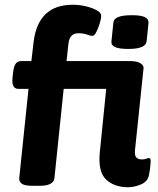

<svg xmlns="http://www.w3.org/2000/svg" viewBox="-20 -780 665 808"><path d="M118 2Q82 2 70.5 -8Q59 -18 61 -31L100 -406H57Q27 -406 33 -456L35 -474Q38 -501 46 -512Q54 -523 70 -523H112L121 -600Q139 -760 286 -760Q314 -760 341.5 -753.5Q369 -747 387.5 -736.5Q406 -726 406 -713Q406 -703 400 -682.5Q394 -662 385.5 -645.5Q377 -629 369 -629Q360 -629 346 -634.5Q332 -640 309 -640Q273 -640 268 -596L260 -523H527Q557 -523 571.5 -513.5Q586 -504 584 -492L548 -147Q546 -126 553.5 -117.5Q561 -109 577 -109Q588 -109 595.5 -112Q603 -115 606 -115Q614 -115 614 -103Q614 -99 613 -84.5Q612 -70 607 -44Q602 -16 573.5 -4Q545 8 519 8Q461 8 426.5 -24.5Q392 -57 400 -139L427 -406H248L209 -30Q205 2 146 2ZM520 -574Q481 -574 464 -582Q447 -590 449 -606L457 -684Q458 -700 476.5 -708Q495 -716 535 -716Q573 -716 589.5 -708Q606 -700 605 -684L597 -606Q593 -574 520 -574Z"/></svg>

Font: Asap Semi Expanded Semi Expanded Regular
Style: Bold Italic
Weight: 700
Width: 6
Italic angle: -6°
Designer: Pablo Cosgaya
Foundry: Omnibus-Type
Version: Version 3.001; ttfautohint (v1.8.4.7-5d5b)